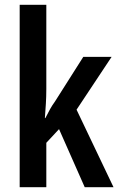

<svg xmlns="http://www.w3.org/2000/svg" viewBox="-20 -780 493 800"><path d="M173 -410V-760H62V0H173V-185L226 -242L333 0H453L299 -323L445 -543H327L209 -357C193 -335 185 -319 169 -288H167C170 -331 173 -364 173 -410Z"/></svg>

Font: Noto Sans Gurmukhi UI ExtraCondensed SemiBold
Style: Regular
Weight: 600
Width: 2
Designer: Jelle Bosma - Monotype Design Team
Foundry: Monotype Imaging Inc.
Version: Version 2.004